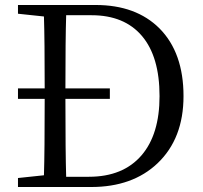

<svg xmlns="http://www.w3.org/2000/svg" viewBox="-20 -749 812 769"><path d="M52 0V-36L156 -47Q159 -142 159 -353H52V-395H159Q159 -589 156 -683L52 -694V-729H363Q525 -729 619 -635Q715 -538 715 -364Q715 -194 611 -95Q511 0 345 0ZM245 -41H336Q473 -41 547 -127Q619 -211 619 -364Q619 -522 548.5 -605Q478 -688 347 -688H245Q242 -593 242 -395H420V-353H242Q242 -139 245 -41Z"/></svg>

Font: GenRyuMin TW R
Style: Regular
Weight: 400
Version: Version 1.501;PS 1;hotconv 16.6.51;makeotf.lib2.5.65220